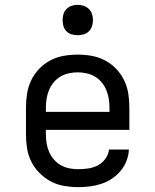

<svg xmlns="http://www.w3.org/2000/svg" viewBox="-20 -763 640 791"><path d="M302 8Q273 8 244 3Q215 -2 189.5 -15.5Q164 -29 143 -50Q122 -71 109 -97Q96 -123 91.5 -152Q87 -181 87 -210V-320Q87 -349 91.5 -377.5Q96 -406 108.5 -432Q121 -458 141.5 -479.5Q162 -501 188 -514.5Q214 -528 242.5 -533Q271 -538 300 -538Q329 -538 357.5 -533Q386 -528 412 -514.5Q438 -501 458.5 -479.5Q479 -458 491.5 -432Q504 -406 508.5 -377.5Q513 -349 513 -320V-228H169V-210Q169 -191 172 -172.5Q175 -154 182.5 -137Q190 -120 202 -106Q214 -92 230.5 -82.5Q247 -73 265.5 -69.5Q284 -66 302 -66Q323 -66 343.5 -69Q364 -72 382.5 -81.5Q401 -91 414 -108.5Q427 -126 429 -147H511Q510 -123 501 -100Q492 -77 476.5 -58.5Q461 -40 440.5 -26.5Q420 -13 397 -5.5Q374 2 350 5Q326 8 302 8ZM431 -302V-320Q431 -338 428 -356.5Q425 -375 418 -392Q411 -409 399 -423.5Q387 -438 371 -447.5Q355 -457 336.5 -461Q318 -465 300 -465Q282 -465 263.5 -461Q245 -457 229 -447.5Q213 -438 201 -423.5Q189 -409 182 -392Q175 -375 172 -356.5Q169 -338 169 -320V-302ZM300 -618Q287 -618 275 -621.5Q263 -625 254 -634Q245 -643 241.5 -655Q238 -667 238 -680Q238 -693 241.5 -705Q245 -717 254 -726Q263 -735 275 -739Q287 -743 300 -743Q313 -743 325 -739Q337 -735 346 -726Q355 -717 359 -705Q363 -693 363 -680Q363 -667 359 -655Q355 -643 346 -634Q337 -625 325 -621.5Q313 -618 300 -618Z"/></svg>

Font: Iosevka Slab Extended
Style: Regular
Weight: 400
Width: 7
Monospace: yes
Designer: Belleve Invis
Foundry: Belleve Invis
Version: Version 11.1.1; ttfautohint (v1.8.3)